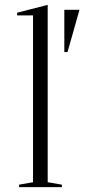

<svg xmlns="http://www.w3.org/2000/svg" viewBox="-20 -765 382 785"><path d="M175 -20 233 -10V0H58V-10L115 -20V-702H50V-713L175 -745ZM243 -552V-725H305L256 -552Z"/></svg>

Font: Kalnia Light
Style: Regular
Weight: 300
Designer: Frida Medrano
Foundry: Frida Medrano
Version: Version 1.105